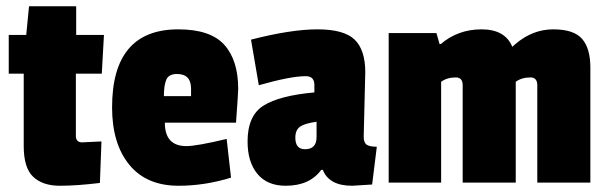

<svg xmlns="http://www.w3.org/2000/svg" viewBox="-20 -585 1941 615"><path d="M300 1Q226 10 171.5 10Q117 10 86.5 -18.5Q56 -47 56 -117V-349H8V-473H64L73 -565H224V-473H313L306 -349H223V-150Q223 -129 243 -129Q245 -129 305 -132Z M547 -348Q521 -348 513 -330.5Q505 -313 505 -277H592V-301Q592 -348 547 -348ZM551 -491Q654 -491 698.5 -441.5Q743 -392 743 -300Q743 -288 736 -192H508Q508 -117 577 -117Q610 -117 706 -140L720 -16Q636 10 552 10Q449 10 394 -57.5Q339 -125 339 -241Q339 -491 551 -491Z M1150 -354 1145 -147Q1145 -128 1154.5 -121.5Q1164 -115 1187 -115L1172 6Q1114 10 1108 10Q1034 10 1014 -41H1009Q972 10 895 10Q836 10 804.5 -28Q773 -66 773 -132Q773 -215 824.5 -247Q876 -279 987 -289V-313Q987 -341 959 -341Q911 -341 809 -312L784 -458Q912 -491 997 -491Q1082 -491 1116 -458Q1150 -425 1150 -354ZM957 -107Q994 -107 994 -146V-195Q957 -190 941.5 -179.5Q926 -169 926 -144Q926 -107 957 -107Z M1631 -444Q1686 -491 1752 -491Q1818 -491 1844.5 -460.5Q1871 -430 1871 -369V0H1701V-312Q1701 -337 1679 -337Q1651 -337 1632 -323V0H1462V-312Q1462 -337 1440 -337Q1412 -337 1393 -323V0H1225V-479H1378L1388 -444H1392Q1447 -491 1522.5 -491Q1598 -491 1621 -435Z"/></svg>

Font: Passion One
Style: Regular
Weight: 400
Designer: Alejandro Lo Celso
Foundry: Fontstage
Version: Version 1.001